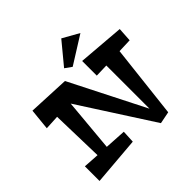

<svg xmlns="http://www.w3.org/2000/svg" viewBox="-230 -1168 1437 1437"><g transform="rotate(-45 488.0 -450.0)"><path d="M276 -123 314 -543 688 38 784 19 850 -562 961 -566 968 -678 600 -708V-553L704 -556V-99L403 -693L74 -708L57 -539L172 -545L183 -128L57 -136V19L441 -13L446 -113ZM609 -938 466 -765 519 -727 739 -865Z"/></g></svg>

Font: Peralta
Style: Regular
Weight: 400
Designer: Astigmatic (AOETI)
Foundry: Astigmatic (AOETI)
Version: Version 1.000